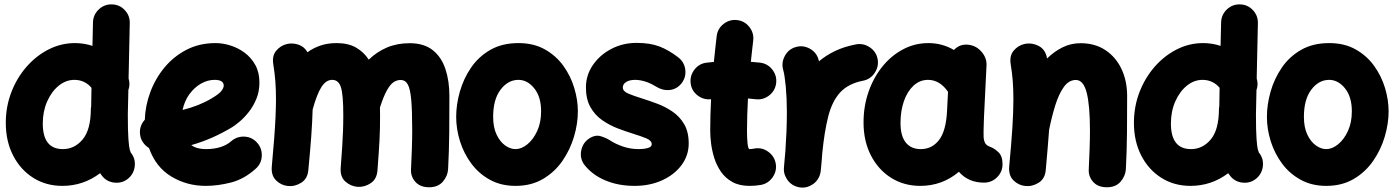

<svg xmlns="http://www.w3.org/2000/svg" viewBox="-20 -768 6333 872"><path d="M320.3 -572.3Q361.8 -572.3 399.9 -559.6L402.3 -666.5Q403.3 -701.2 428.5 -725.1Q453.6 -749 487.8 -748Q522.5 -747.6 546.4 -722.4Q570.3 -697.3 569.3 -662.6L564 -411.1Q572.3 -385.7 563 -358.9L560.5 -248.5Q560.5 -172.9 563.2 -136.7Q565.9 -100.6 569.1 -89.1Q572.3 -77.6 573.7 -75.2Q595.7 -48.8 592 -13.9Q588.4 21 562 43Q535.6 64.9 500.5 61.5Q465.3 58.1 443.8 31.2Q439 24.9 434.6 18.6Q358.4 76.2 263.2 76.2Q189 76.2 130.9 39.6Q72.8 2.9 39.6 -61.8Q6.3 -126.5 6.3 -210Q6.3 -283.7 31.5 -349.1Q56.6 -414.6 100.6 -464.8Q144.5 -515.1 201.2 -543.7Q257.8 -572.3 320.3 -572.3ZM174.3 -207Q174.3 -90.8 265.6 -90.8Q318.4 -90.8 355.2 -134.5Q392.1 -178.2 392.6 -272.9Q392.6 -278.3 394 -283.7L395.5 -369.1Q382.3 -385.7 362.3 -395.5Q342.3 -405.3 317.9 -405.3Q279.3 -405.3 246.6 -378.7Q213.9 -352.1 194.1 -307.1Q174.3 -262.2 174.3 -207Z M1141.6 -2Q1089.4 45.4 1029.5 60.8Q969.7 76.2 914.1 76.2Q828.6 76.2 758.1 33.7Q687.5 -8.8 656.7 -95.7Q639.6 -106 628.4 -123Q617.2 -140.1 615.7 -161.6Q613.3 -197.8 637.7 -224.1Q639.6 -287.1 662.4 -348.9Q685.1 -410.6 726.8 -461.2Q768.6 -511.7 827.1 -542Q885.7 -572.3 959.5 -572.3Q991.7 -572.3 1026.4 -561.5Q1061 -550.8 1091.1 -528.6Q1121.1 -506.3 1139.6 -472.7Q1158.2 -439 1158.2 -393.1Q1158.2 -352.5 1144.3 -318.8Q1130.4 -285.2 1109.6 -259Q1088.9 -232.9 1068.1 -215.6Q1047.4 -198.2 1033.7 -189.9Q988.8 -163.1 942.9 -142.8Q897 -122.6 848.6 -108.9Q874 -90.8 914.1 -90.8Q953.1 -90.8 982.2 -100.3Q1011.2 -109.9 1029.3 -126Q1055.2 -148.9 1089.8 -147.5Q1124.5 -146 1147.5 -120.1Q1170.4 -94.7 1168.9 -59.8Q1167.5 -24.9 1141.6 -2ZM954.6 -405.3Q922.9 -405.3 892.8 -388.2Q862.8 -371.1 840.3 -340.3Q817.9 -309.6 809.1 -268.6Q884.3 -287.1 941.4 -321.3Q976.1 -341.8 986.1 -355.7Q996.1 -369.6 996.1 -378.9Q996.1 -405.3 954.6 -405.3Z M1214.4 -11.7Q1227.5 -151.4 1231.4 -237.3Q1231 -245.6 1231.9 -253.4Q1233.4 -287.1 1233.4 -315.9Q1233.4 -361.8 1230.5 -399.7Q1227.5 -437.5 1221.2 -476.1Q1214.8 -514.2 1234.4 -537.6Q1253.9 -561 1282.2 -567.9Q1308.6 -574.2 1335.4 -565.2Q1362.3 -556.2 1376.5 -530.8Q1403.3 -550.3 1436 -561.3Q1468.8 -572.3 1508.8 -572.3Q1561.5 -572.3 1596.9 -552Q1632.3 -531.7 1654.8 -497.1Q1691.4 -532.7 1737.3 -552.2Q1783.2 -571.8 1840.3 -571.8Q1905.8 -571.8 1945.3 -540.3Q1984.9 -508.8 2002.9 -454.6Q2021 -400.4 2021 -332.5Q2021 -252.9 2020.3 -167.5Q2019.5 -82 2015.1 0.5Q2013.2 31.7 1991.2 57.1Q1969.2 82.5 1929.2 82.5Q1888.2 82.5 1866.5 57.9Q1844.7 33.2 1846.7 1Q1849.1 -49.3 1850.6 -93.3Q1852.1 -137.2 1852.1 -174.8Q1852.1 -264.2 1847.7 -314.2Q1843.3 -364.3 1832 -384.5Q1820.8 -404.8 1799.3 -404.8Q1782.7 -404.8 1767.6 -394.8Q1752.4 -384.8 1737.3 -357.9Q1722.2 -331.1 1705.6 -279.8Q1706.1 -263.7 1706.1 -246.1Q1706.1 -212.4 1705.6 -185.5Q1705.1 -158.7 1703.6 -132.1Q1702.1 -105.5 1700 -72.5Q1697.8 -39.6 1694.3 5.9Q1691.4 45.4 1663.6 64Q1635.7 82.5 1604 80.6Q1572.8 78.1 1548.6 56.6Q1524.4 35.2 1527.3 -5.9Q1531.7 -64 1534.2 -101.8Q1536.6 -139.6 1537.8 -172.1Q1539.1 -204.6 1539.1 -246.1Q1539.1 -338.4 1528.3 -371.8Q1517.6 -405.3 1488.8 -405.3Q1460.9 -405.3 1440.2 -373.3Q1419.4 -341.3 1399.9 -270.5Q1398.4 -215.8 1393.6 -148.9Q1388.7 -82 1380.4 3.9Q1377 43.9 1347.9 62Q1318.8 80.1 1287.1 76.7Q1256.8 73.7 1233.9 51.3Q1210.9 28.8 1214.4 -11.7Z M2334.5 -572.3Q2403.8 -572.3 2454.6 -543.7Q2505.4 -515.1 2538.6 -469Q2571.8 -422.9 2588.1 -368.4Q2604.5 -314 2604.5 -262.7Q2604.5 -206.5 2586.9 -147.2Q2569.3 -87.9 2534.2 -37.1Q2499 13.7 2445.8 44.9Q2392.6 76.2 2321.3 76.2Q2255.4 76.2 2204.8 48.3Q2154.3 20.5 2120.4 -25.4Q2086.4 -71.3 2069.1 -126.7Q2051.8 -182.1 2051.8 -237.3Q2051.8 -293 2068.4 -351.6Q2085 -410.2 2119.1 -460.4Q2153.3 -510.7 2207 -541.5Q2260.7 -572.3 2334.5 -572.3ZM2334.5 -405.3Q2287.1 -405.3 2253.4 -360.8Q2219.7 -316.4 2219.7 -237.3Q2219.7 -189.9 2235.1 -157.2Q2250.5 -124.5 2273.9 -107.7Q2297.4 -90.8 2321.3 -90.8Q2348.1 -90.8 2375 -112.5Q2401.9 -134.3 2419.7 -172.9Q2437.5 -211.4 2437.5 -262.7Q2437.5 -328.1 2406.5 -366.7Q2375.5 -405.3 2334.5 -405.3Z M3075.7 -390.1Q3054.7 -363.3 3022.7 -359.4Q2990.7 -355.5 2959 -375Q2933.1 -391.1 2908.9 -398.2Q2884.8 -405.3 2864.7 -405.3Q2839.4 -405.3 2824 -395.8Q2808.6 -386.2 2808.6 -370.6Q2808.6 -353.5 2833.5 -343Q2858.4 -332.5 2894.5 -321.3Q2927.7 -311 2964.8 -297.1Q3002 -283.2 3034.4 -261Q3066.9 -238.8 3087.4 -203.9Q3107.9 -168.9 3107.9 -116.7Q3107.9 -62 3075.4 -18.3Q3043 25.4 2987.3 50.8Q2931.6 76.2 2861.8 76.2Q2787.1 76.2 2727.3 50.5Q2667.5 24.9 2631.8 -22.5Q2612.8 -50.8 2619.9 -85.2Q2627 -119.6 2655.3 -138.7Q2683.6 -157.2 2709 -149.2Q2734.4 -141.1 2751.5 -129.9Q2774.4 -114.7 2808.3 -102.8Q2842.3 -90.8 2881.8 -90.8Q2903.8 -90.8 2921.9 -95.7Q2939.9 -100.6 2939.9 -112.8Q2939.9 -129.4 2916 -139.4Q2892.1 -149.4 2856.9 -160.2Q2823.7 -170.4 2786.4 -184.6Q2749 -198.7 2715.8 -221.7Q2682.6 -244.6 2661.9 -280.8Q2641.1 -316.9 2641.1 -371.1Q2641.1 -426.3 2672.4 -472.2Q2703.6 -518.1 2756.1 -545.7Q2808.6 -573.2 2871.1 -573.2Q2932.6 -573.2 2975.1 -556.9Q3017.6 -540.5 3060.5 -507.3Q3087.9 -486.3 3092.3 -451.9Q3096.7 -417.5 3075.7 -390.1Z M3504.9 -389.6Q3500.5 -355.5 3472.9 -334.2Q3445.3 -313 3411.1 -317.4Q3394.5 -319.3 3377 -320.8Q3375 -284.2 3373.8 -247.3Q3372.6 -210.4 3372.6 -173.3Q3372.6 -140.6 3375.2 -115.7Q3377.9 -90.8 3384.3 -90.8Q3392.6 -90.8 3405.8 -93.3Q3439.5 -99.6 3468 -79.6Q3496.6 -59.6 3502.9 -26.4Q3509.3 7.3 3489.5 36.4Q3469.7 65.4 3436 71.8Q3422.4 74.2 3409.4 75.2Q3396.5 76.2 3384.3 76.2Q3337.4 76.2 3305.7 58.3Q3273.9 40.5 3254.2 11.7Q3234.4 -17.1 3223.9 -50.8Q3213.4 -84.5 3209.5 -116.7Q3205.6 -148.9 3205.6 -173.3Q3205.6 -209.5 3206.5 -245.6Q3207.5 -281.7 3209.5 -317.4Q3175.8 -313.5 3148.2 -334.7Q3120.6 -356 3116.7 -390.1Q3112.8 -424.3 3134 -451.9Q3155.3 -479.5 3189.5 -483.4Q3205.6 -485.4 3222.2 -486.8Q3225.1 -516.1 3228.3 -545.4Q3231.4 -574.7 3234.9 -603.5Q3238.8 -637.7 3266.1 -659.2Q3293.5 -680.7 3327.6 -676.8Q3361.8 -672.9 3383.3 -645.5Q3404.8 -618.2 3400.9 -584Q3397.9 -559.6 3395.3 -535.6Q3392.6 -511.7 3390.1 -487.3Q3412.1 -485.8 3432.6 -483.4Q3466.8 -479 3488 -451.4Q3509.3 -423.8 3504.9 -389.6Z M3615.7 83.5Q3606 82.5 3596.7 79.1Q3596.7 79.1 3596.2 79.1Q3595.7 78.6 3594.7 78.6Q3562 65.9 3547.9 34.2Q3547.9 34.2 3547.4 34.2Q3547.4 33.7 3546.9 32.7Q3538.1 13.2 3540.5 -8.3Q3541 -11.2 3541 -14.6Q3542.5 -30.8 3543.9 -47.6Q3545.4 -64.5 3546.9 -81.1Q3549.8 -122.6 3551.8 -168.7Q3553.7 -214.8 3553.7 -259.8Q3553.7 -320.8 3548.8 -373.8Q3543.9 -426.8 3537.1 -450.2Q3527.8 -482.9 3544.4 -513.9Q3561 -544.9 3593.8 -554.2Q3626.5 -564 3657.2 -547.4Q3688 -530.8 3697.3 -498Q3698.7 -493.7 3699.7 -489.7Q3731.4 -516.6 3772.7 -536.4Q3814 -556.2 3867.2 -566.4Q3900.9 -572.8 3930.2 -553.2Q3959.5 -533.7 3965.8 -500Q3972.2 -466.3 3952.6 -437Q3933.1 -407.7 3899.4 -401.4Q3832.5 -388.2 3795.9 -348.4Q3759.3 -308.6 3741.7 -239.7Q3724.1 -170.9 3714.4 -71.3Q3711.4 -28.3 3707.5 8.3Q3706.5 18.1 3703.1 27.3Q3703.1 27.3 3703.1 27.8Q3702.6 28.3 3702.6 29.3Q3689.9 62 3658.2 76.2Q3658.2 76.2 3658.2 76.7Q3657.7 76.7 3656.7 77.1Q3637.2 85.9 3615.7 83.5Z M4449.2 61.5Q4377.9 61.5 4335 12.2Q4259.3 76.2 4159.7 76.2Q4085.4 76.2 4027.1 39.6Q3968.8 2.9 3935.3 -62.3Q3901.9 -127.4 3901.9 -211.9Q3901.9 -285.6 3924.6 -350.8Q3947.3 -416 3987.5 -465.8Q4027.8 -515.6 4081.3 -543.9Q4134.8 -572.3 4196.8 -572.3Q4259.3 -572.3 4312.5 -541Q4339.8 -570.3 4380.9 -564.5Q4415.5 -559.6 4439 -531.5Q4462.4 -503.4 4460.4 -470.2L4449.2 -241.7Q4448.7 -228 4448 -208.3Q4447.3 -188.5 4447 -170.7Q4446.8 -152.8 4447.3 -143.6Q4448.2 -129.9 4453.6 -118.9Q4459 -107.9 4477.1 -101.1Q4497.1 -93.8 4515.1 -76.2Q4533.2 -58.6 4533.2 -22Q4533.2 12.2 4508.5 36.9Q4483.9 61.5 4449.2 61.5ZM4162.1 -90.8Q4212.4 -90.8 4244.4 -131.6Q4276.4 -172.4 4281.2 -263.7Q4281.2 -264.2 4281.2 -265.1L4285.6 -351.1Q4248 -405.3 4194.8 -405.3Q4157.7 -405.3 4129.4 -379.4Q4101.1 -353.5 4085.4 -309.1Q4069.8 -264.6 4069.8 -209.5Q4069.8 -150.4 4093.8 -120.6Q4117.7 -90.8 4162.1 -90.8Z M4563.5 -11.7Q4573.2 -116.2 4577.9 -188.7Q4582.5 -261.2 4582.5 -315.9Q4582.5 -361.8 4579.6 -399.7Q4576.7 -437.5 4570.3 -476.1Q4564 -514.2 4583.5 -537.6Q4603 -561 4631.3 -567.9Q4664.1 -575.7 4696.3 -559.8Q4728.5 -543.9 4735.4 -502.4Q4767.1 -533.7 4805.2 -552.7Q4843.3 -571.8 4887.7 -571.8Q4953.1 -571.8 5000.5 -540.3Q5047.9 -508.8 5073.5 -454.6Q5099.1 -400.4 5099.1 -332.5Q5099.1 -252.9 5098.4 -167.5Q5097.7 -82 5093.3 0.5Q5091.3 31.7 5069.3 57.1Q5047.4 82.5 5007.3 82.5Q4966.3 82.5 4944.6 57.9Q4922.9 33.2 4924.8 1Q4927.2 -49.3 4928.7 -93.3Q4930.2 -137.2 4930.2 -174.8Q4930.2 -290 4915.3 -347.4Q4900.4 -404.8 4866.2 -404.8Q4834.5 -404.8 4811.8 -373.3Q4789.1 -341.8 4772.9 -290.3Q4756.8 -238.8 4744.6 -178.2V-177.2Q4741.7 -138.2 4738 -93.3Q4734.4 -48.3 4729.5 3.9Q4726.1 43.9 4697 62Q4668 80.1 4636.2 76.7Q4606 73.7 4583 51.3Q4560.1 28.8 4563.5 -11.7Z M5443.8 -572.3Q5485.4 -572.3 5523.4 -559.6L5525.9 -666.5Q5526.9 -701.2 5552 -725.1Q5577.1 -749 5611.3 -748Q5646 -747.6 5669.9 -722.4Q5693.8 -697.3 5692.9 -662.6L5687.5 -411.1Q5695.8 -385.7 5686.5 -358.9L5684.1 -248.5Q5684.1 -172.9 5686.8 -136.7Q5689.5 -100.6 5692.6 -89.1Q5695.8 -77.6 5697.3 -75.2Q5719.2 -48.8 5715.6 -13.9Q5711.9 21 5685.5 43Q5659.2 64.9 5624 61.5Q5588.9 58.1 5567.4 31.2Q5562.5 24.9 5558.1 18.6Q5481.9 76.2 5386.7 76.2Q5312.5 76.2 5254.4 39.6Q5196.3 2.9 5163.1 -61.8Q5129.9 -126.5 5129.9 -210Q5129.9 -283.7 5155 -349.1Q5180.2 -414.6 5224.1 -464.8Q5268.1 -515.1 5324.7 -543.7Q5381.3 -572.3 5443.8 -572.3ZM5297.9 -207Q5297.9 -90.8 5389.2 -90.8Q5441.9 -90.8 5478.8 -134.5Q5515.6 -178.2 5516.1 -272.9Q5516.1 -278.3 5517.6 -283.7L5519 -369.1Q5505.9 -385.7 5485.8 -395.5Q5465.8 -405.3 5441.4 -405.3Q5402.8 -405.3 5370.1 -378.7Q5337.4 -352.1 5317.6 -307.1Q5297.9 -262.2 5297.9 -207Z M6016.6 -572.3Q6085.9 -572.3 6136.7 -543.7Q6187.5 -515.1 6220.7 -469Q6253.9 -422.9 6270.3 -368.4Q6286.6 -314 6286.6 -262.7Q6286.6 -206.5 6269 -147.2Q6251.5 -87.9 6216.3 -37.1Q6181.2 13.7 6127.9 44.9Q6074.7 76.2 6003.4 76.2Q5937.5 76.2 5887 48.3Q5836.4 20.5 5802.5 -25.4Q5768.6 -71.3 5751.2 -126.7Q5733.9 -182.1 5733.9 -237.3Q5733.9 -293 5750.5 -351.6Q5767.1 -410.2 5801.3 -460.4Q5835.4 -510.7 5889.2 -541.5Q5942.9 -572.3 6016.6 -572.3ZM6016.6 -405.3Q5969.2 -405.3 5935.5 -360.8Q5901.9 -316.4 5901.9 -237.3Q5901.9 -189.9 5917.2 -157.2Q5932.6 -124.5 5956.1 -107.7Q5979.5 -90.8 6003.4 -90.8Q6030.3 -90.8 6057.1 -112.5Q6084 -134.3 6101.8 -172.9Q6119.6 -211.4 6119.6 -262.7Q6119.6 -328.1 6088.6 -366.7Q6057.6 -405.3 6016.6 -405.3Z"/></svg>

Font: Mikhak Black
Style: Regular
Weight: 900
Designer: Amin Abedi
Version: Version 3.3